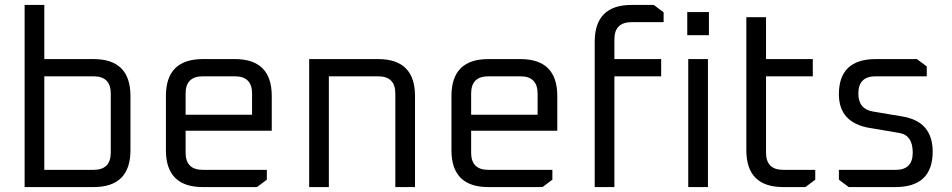

<svg xmlns="http://www.w3.org/2000/svg" viewBox="-20 -760 3868 780"><path d="M80 0V-740H160V-520H360Q510 -520 510 -370V-150Q510 0 360 0ZM160 -70H360Q430 -70 430 -140V-380Q430 -450 360 -450H160Z M654 -150V-370Q654 -520 804 -520H934Q1084 -520 1084 -370V-229H734V-140Q734 -70 804 -70H1064V-30L1024 0H804Q654 0 654 -150ZM734 -294H1004V-380Q1004 -450 934 -450H804Q734 -450 734 -380Z M1236 0V-520H1516Q1666 -520 1666 -370V0H1586V-380Q1586 -450 1516 -450H1316V0Z M1814 -150V-370Q1814 -520 1964 -520H2094Q2244 -520 2244 -370V-229H1894V-140Q1894 -70 1964 -70H2224V-30L2184 0H1964Q1814 0 1814 -150ZM1894 -294H2164V-380Q2164 -450 2094 -450H1964Q1894 -450 1894 -380Z M2396 0V-590Q2396 -740 2546 -740H2636L2676 -710V-670H2546Q2476 -670 2476 -600V-520H2666V-450H2476V0Z M2772 -617V-711H2860V-617ZM2776 0V-520H2856V0Z M3012 -150V-690H3092V-520H3282V-450H3092V-140Q3092 -70 3162 -70H3292V-30L3252 0H3162Q3012 0 3012 -150Z M3388 -30V-70H3619Q3688 -70 3688 -140Q3688 -211 3633 -220L3514 -240Q3388 -261 3388 -377Q3388 -520 3538 -520H3705L3745 -490V-450H3537Q3467 -450 3467 -380Q3467 -317 3526 -307L3645 -287Q3769 -267 3769 -144Q3769 0 3617 0H3428Z"/></svg>

Font: Oxanium ExtraLight
Style: Regular
Weight: 400
Version: Version 2.000